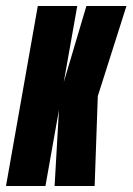

<svg xmlns="http://www.w3.org/2000/svg" viewBox="-62 -620 442 640"><path d="M-42 0 64 -600H195.5L150.5 -346L226 -600H359.5L264 -299.5L253.5 0H120L134.5 -253.5L89.5 0Z"/></svg>

Font: Anybody UltraCondensed Regular
Style: Bold Italic
Weight: 700
Width: 1
Italic angle: -10°
Designer: Tyler Finck
Foundry: Etcetera Type Company
Version: Version 1.010; ttfautohint (v1.8.3) -l 8 -r 50 -G 200 -x 14 